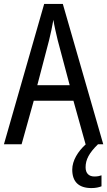

<svg xmlns="http://www.w3.org/2000/svg" viewBox="-20 -735 547 978"><path d="M416 0H417C377 36 348 83 348 129C348 190 380 223 446 223C468 223 484 219 497 214V158C489 161 478 164 461 164C433 164 416 148 416 117C416 78 434 44 479 0H506L300 -715H205L0 0H90L152 -222H354ZM274 -530 335 -301H170L230 -530C238 -562 246 -600 252 -634C256 -605 267 -560 274 -530Z"/></svg>

Font: Noto Sans Gujarati Condensed
Style: Regular
Weight: 400
Width: 3
Designer: Jelle Bosma - Monotype Design Team, Universal Thirst
Foundry: Monotype Imaging Inc.
Version: Version 2.106